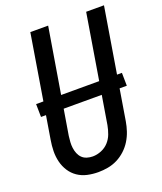

<svg xmlns="http://www.w3.org/2000/svg" viewBox="-138 -824 778 921"><g transform="rotate(-20 251.5 -363.5)"><path d="M205 8Q176 8 149 2Q122 -4 100 -19Q78 -34 63.5 -56.5Q49 -79 42.5 -105.5Q36 -132 36.5 -160Q37 -188 42 -217L127 -735H218L130 -204Q128 -189 127 -173.5Q126 -158 128 -143Q130 -128 135.5 -114.5Q141 -101 151 -91Q161 -81 175.5 -76.5Q190 -72 205 -72Q227 -72 249 -81Q271 -90 286.5 -107Q302 -124 310 -145.5Q318 -167 322 -189L412 -735H503L411 -176Q407 -152 399 -128Q391 -104 377.5 -82Q364 -60 344.5 -42Q325 -24 302 -12.5Q279 -1 254 3.5Q229 8 205 8ZM474 -335H36L35 -401H473Z"/></g></svg>

Font: Iosevka Medium
Style: Italic
Weight: 500
Italic angle: -9°
Monospace: yes
Designer: Belleve Invis
Foundry: Belleve Invis
Version: Version 32.5.0; ttfautohint (v1.8.4)